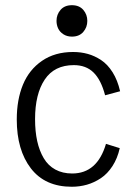

<svg xmlns="http://www.w3.org/2000/svg" viewBox="-20 -711 518 743"><path d="M44.9 0ZM258.3 -569.3Q239.3 -569.3 225.3 -578.4Q211.4 -587.4 205.1 -600.8Q198.7 -614.3 198.7 -630.4Q198.7 -654.8 214.4 -672.9Q230 -690.9 258.3 -690.9Q286.6 -690.9 302.2 -672.9Q317.9 -654.8 317.9 -630.1Q317.9 -605.5 302.2 -587.4Q286.6 -569.3 258.3 -569.3ZM44.9 -248.5Q44.9 -325.2 68.8 -383.3Q92.8 -441.4 142.6 -475.6Q192.4 -509.8 262.7 -509.8Q293 -509.8 319.6 -502.4Q346.2 -495.1 371.3 -478.5Q396.5 -461.9 415.8 -431.2Q435.1 -400.4 444.8 -357.9L386.7 -342.3Q371.1 -401.9 342 -430.4Q313 -459 265.6 -459Q190.4 -459 153.1 -403.1Q115.7 -347.2 115.7 -250Q115.7 -202.6 124 -165Q132.3 -127.4 149.2 -98.9Q166 -70.3 194.1 -54.9Q222.2 -39.6 259.3 -39.6Q356.4 -39.6 390.1 -154.3L443.4 -137.7Q434.6 -98.1 415.3 -68.4Q396 -38.6 370.4 -21.5Q344.7 -4.4 316.4 3.7Q288.1 11.7 257.8 11.7Q154.3 11.7 99.6 -59.3Q44.9 -130.4 44.9 -248.5Z"/></svg>

Font: Pontano Sans
Style: Regular
Weight: 400
Foundry: vernon adams
Version: 1.0